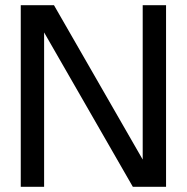

<svg xmlns="http://www.w3.org/2000/svg" viewBox="-20 -720 720 740"><path d="M60 0V-700H188L530 -105V-700H620V0H492L150 -595V0Z"/></svg>

Font: Tektur
Style: Regular
Weight: 400
Designer: Adam Jagosz
Foundry: Adam Jagosz
Version: Version 1.005;gftools[0.9.30]